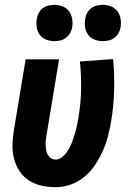

<svg xmlns="http://www.w3.org/2000/svg" viewBox="-20 -765 540 793"><path d="M211 8Q181 8 152.5 2Q124 -4 100.5 -19Q77 -34 61.5 -57Q46 -80 38.5 -107.5Q31 -135 31.5 -165Q32 -195 37 -225L86 -520H224L172 -206Q170 -195 169 -184.5Q168 -174 168.5 -163.5Q169 -153 171 -143Q173 -133 178 -124.5Q183 -116 191.5 -111Q200 -106 211 -106Q223 -106 234.5 -114.5Q246 -123 254 -134Q262 -145 268 -156.5Q274 -168 278.5 -180.5Q283 -193 287 -205.5Q291 -218 294 -230Q297 -242 299.5 -254.5Q302 -267 304 -280Q314 -338 315 -396Q316 -454 310 -511L447 -521Q453 -458 451.5 -393.5Q450 -329 439 -264Q434 -234 426 -203Q418 -172 405 -142.5Q392 -113 373.5 -85Q355 -57 329.5 -35.5Q304 -14 273 -3Q242 8 211 8ZM404 -595Q387 -595 370.5 -601.5Q354 -608 344 -621.5Q334 -635 331.5 -652.5Q329 -670 332 -688Q334 -700 340 -711.5Q346 -723 356.5 -731Q367 -739 379.5 -742Q392 -745 405 -745Q422 -745 438.5 -738.5Q455 -732 465 -718.5Q475 -705 478 -687.5Q481 -670 478 -652Q476 -640 469.5 -628.5Q463 -617 452.5 -609Q442 -601 429.5 -598Q417 -595 404 -595ZM204 -595Q187 -595 170.5 -601.5Q154 -608 144 -621.5Q134 -635 131.5 -652.5Q129 -670 132 -688Q134 -700 140 -711.5Q146 -723 156.5 -731Q167 -739 179.5 -742Q192 -745 205 -745Q222 -745 238.5 -738.5Q255 -732 265 -718.5Q275 -705 278 -687.5Q281 -670 278 -652Q276 -640 269.5 -628.5Q263 -617 252.5 -609Q242 -601 229.5 -598Q217 -595 204 -595Z"/></svg>

Font: Iosevka Term Curly Hv Obl
Style: Regular
Weight: 900
Italic angle: -9°
Designer: Belleve Invis
Foundry: Belleve Invis
Version: Version 32.3.0